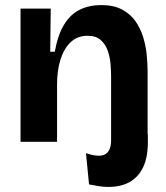

<svg xmlns="http://www.w3.org/2000/svg" viewBox="-20 -559 656 757"><path d="M407 178Q388 178 369.5 175Q351 172 331 168L319 45Q374 63 396 48.5Q418 34 418 -5V-29H563V0Q563 62 544 101Q525 140 490.5 159Q456 178 407 178ZM61 0V-312V-525H180L178 -355H196Q208 -422 233 -462.5Q258 -503 295 -521Q332 -539 379 -539Q428 -539 461 -521.5Q494 -504 514 -475.5Q534 -447 544.5 -412.5Q555 -378 558.5 -342.5Q562 -307 562 -276V0H418V-260Q418 -278 416 -304.5Q414 -331 405.5 -357Q397 -383 378 -400.5Q359 -418 325 -418Q286 -418 259.5 -393.5Q233 -369 219 -326Q205 -283 205 -226V0Z"/></svg>

Font: Bricolage Grotesque 18pt
Style: Bold
Weight: 700
Designer: Mathieu Triay
Foundry: Atelier Triay
Version: Version 1.000;gftools[0.9.30]